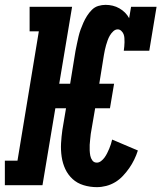

<svg xmlns="http://www.w3.org/2000/svg" viewBox="-42 -763 665 791"><path d="M357 8Q329 8 302.5 0Q276 -8 257 -25.5Q238 -43 227 -66.5Q216 -90 212 -117.5Q208 -145 209.5 -172.5Q211 -200 215 -228L230 -317H186L133 0H-22V-101H30L118 -634H80V-735H255L202 -418H247L269 -553Q272 -568 275 -582.5Q278 -597 281.5 -612Q285 -627 290 -641Q295 -655 301.5 -669.5Q308 -684 316.5 -697.5Q325 -711 336.5 -722.5Q348 -734 363 -738.5Q378 -743 393 -743Q408 -743 422.5 -739.5Q437 -736 450 -728.5Q463 -721 473 -711Q483 -701 490 -688L498 -735H603L573 -554H468Q469 -563 470 -571.5Q471 -580 471 -589Q471 -598 470.5 -606.5Q470 -615 467 -622.5Q464 -630 457.5 -636Q451 -642 443 -642Q433 -642 424.5 -634Q416 -626 410.5 -616.5Q405 -607 401.5 -597Q398 -587 395 -577Q392 -567 390 -557Q388 -547 386 -536L367 -418H428L411 -317H350L332 -212Q331 -200 329.5 -189Q328 -178 327.5 -166.5Q327 -155 327.5 -143.5Q328 -132 330 -121.5Q332 -111 338.5 -102Q345 -93 357 -93Q366 -93 374.5 -99.5Q383 -106 389 -114.5Q395 -123 399.5 -132Q404 -141 408 -150.5Q412 -160 415 -169.5Q418 -179 420 -188L526 -143Q520 -124 511 -105.5Q502 -87 490.5 -70.5Q479 -54 464.5 -38.5Q450 -23 432.5 -12.5Q415 -2 395.5 3Q376 8 357 8Z"/></svg>

Font: Iosevka Slab Extended
Style: Bold Italic
Weight: 700
Width: 7
Italic angle: -9°
Monospace: yes
Designer: Belleve Invis
Foundry: Belleve Invis
Version: Version 11.1.0; ttfautohint (v1.8.3)